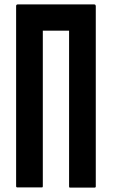

<svg xmlns="http://www.w3.org/2000/svg" viewBox="-20 -860 561 878"><path d="M418 -833Q418 -680.7 418 -375Q418 -252 418 -6.8Q418 -4.9 416 -2.9Q415 -2 413.1 -2Q375 -2 300.8 -2Q298.8 -2 296.9 -2.9Q295.9 -4.9 295.9 -6.8Q295.9 -245.1 295.9 -719.7Q266.6 -719.7 208 -719.7Q197.3 -719.7 175.8 -719.7Q175.8 -482.4 175.8 -7.8Q175.8 -5.9 174.8 -3.9Q172.9 -2.9 170.9 -2.9Q133.8 -2.9 58.6 -2.9Q56.6 -2.9 55.7 -3.9Q53.7 -5.9 53.7 -7.8Q53.7 -111.3 53.7 -317.4Q53.7 -490.2 53.7 -834Q53.7 -835 53.7 -835Q53.7 -835 54.7 -835.9Q55.7 -837.9 56.6 -838.9Q58.6 -839.8 60.5 -839.8Q177.7 -839.8 411.1 -839.8Q413.1 -839.8 415 -838.9Q417 -836.9 417 -835Q418 -834 418 -834Q418 -834 418 -833Z"/></svg>

Font: Typeface
Style: Regular
Weight: 400
Version: Version 1.0